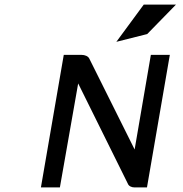

<svg xmlns="http://www.w3.org/2000/svg" viewBox="-20 -820 799 840"><path d="M624 -671 750 -800H609L489 -637ZM539 -17C543 -6 555 0 569 0H623L723 -580H640L569 -166L371 -563C366 -574 352 -580 336 -580H259L159 0H242L322 -455Z"/></svg>

Font: Charger Monospace
Style: Regular
Weight: 400
Designer: Jasper
Foundry: Cannot Into Space Fonts
Version: Version 0.980